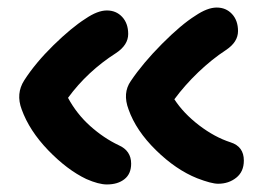

<svg xmlns="http://www.w3.org/2000/svg" viewBox="-20 -465 704 514"><path d="M564 26.9Q545.9 26.9 507.8 12.2Q450.7 -10.7 397.5 -63Q344.2 -115.2 324.2 -171.9Q307.6 -215.8 330.1 -248Q362.3 -295.9 413.8 -347.7Q465.3 -399.4 502.9 -422.9Q535.2 -444.8 560.1 -444.8Q585 -444.8 601.1 -427.5Q617.2 -410.2 617.2 -381.8Q617.2 -352.5 585 -331.1Q547.4 -306.6 510.7 -271.5Q474.1 -236.3 446.8 -199.2Q471.2 -161.6 512.9 -129.6Q554.7 -97.7 597.2 -84Q632.8 -72.8 632.8 -35.2Q632.8 -5.4 612.5 10.7Q592.3 26.9 564 26.9ZM266.1 28.8Q244.1 28.8 210.9 14.2Q159.7 -10.3 109.1 -62.7Q58.6 -115.2 38.1 -171.9Q22 -214.4 44.9 -250Q74.7 -296.4 123 -343.8Q171.4 -391.1 209 -415Q241.2 -437 266.1 -437Q291 -437 307.1 -419.7Q323.2 -402.3 323.2 -374Q323.2 -344.7 291 -323.2Q213.9 -273.9 162.1 -203.1Q185.5 -159.7 221.7 -127.4Q257.8 -95.2 297.9 -76.2Q331.1 -61.5 331.1 -26.9Q331.1 0.5 313.2 14.6Q295.4 28.8 266.1 28.8Z"/></svg>

Font: Shantell Sans Bouncy
Style: Regular
Weight: 600
Designer: Stephen Nixon, Anya Danilova, Shantell Martin
Foundry: Arrow Type
Version: Version 1.006;[9816181b4]